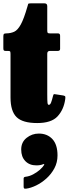

<svg xmlns="http://www.w3.org/2000/svg" viewBox="-20 -720 412 1150"><path d="M370.5 -124.5Q361.5 -62.5 324.5 -22.8Q287.5 17 203 17Q115 17 79 -18.8Q43 -54.5 43 -136V-395.5Q43 -406.5 41.2 -410.8Q39.5 -415 28.5 -415H14.5Q5.5 -415 2.8 -418.2Q0 -421.5 0 -431V-501Q0 -513 3.2 -516.5Q6.5 -520 18 -520Q44.5 -520.5 65.2 -530Q86 -539.5 104.8 -573.8Q123.5 -608 144.5 -681.5Q147.5 -692.5 148.8 -696.2Q150 -700 164.5 -700H246Q263 -700 263 -683.5V-540Q263 -528.5 265.2 -524.2Q267.5 -520 279 -520H327.5Q340 -520 340 -506V-427Q340 -415 326 -415H279Q263 -415 263 -398.5V-154Q263 -116.5 264.5 -104.2Q266 -92 272.5 -92Q280.5 -92 286 -106Q291.5 -120 298 -147Q300 -156.5 305.5 -156.2Q311 -156 321 -154L359.5 -148Q370.5 -146 371.2 -140.2Q372 -134.5 370.5 -124.5ZM107 175.5Q107 131.5 139.2 105.8Q171.5 80 212.5 80Q263 80 293.8 113Q324.5 146 324.5 211Q324.5 253 305.8 288Q287 323 258 349Q229 375 196.5 390.8Q164 406.5 136.5 410Q128 411 124.8 408.8Q121.5 406.5 121.5 397V349.5Q121.5 340.5 131.5 339Q155.5 336.5 178.2 324.5Q201 312.5 218.8 296.8Q236.5 281 244.5 267.5Q246 265 244.2 263.5Q242.5 262 238.5 263.5Q223 270.5 197.5 270.5Q156.5 270.5 131.8 245Q107 219.5 107 175.5Z"/></svg>

Font: Besley* Condensed Fatface
Style: Regular
Weight: 900
Width: 3
Designer: Owen Earl
Foundry: indestructible type*
Version: Version 3.000; ttfautohint (v1.8.3)